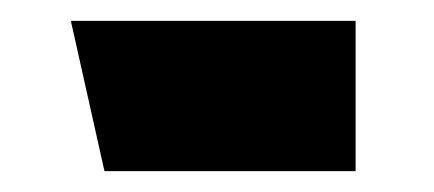

<svg xmlns="http://www.w3.org/2000/svg" viewBox="-20 -164 416 184"><path d="M80.1 0 47.9 -144H320.8V0Z"/></svg>

Font: FiraGO SemiBold
Style: Italic
Weight: 600
Italic angle: -8°
Designer: bBox Type GmbH
Foundry: bBox Type GmbH
Version: Version 1.001;PS 001.001;hotconv 1.0.88;makeotf.lib2.5.64775